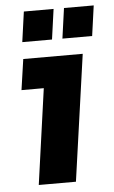

<svg xmlns="http://www.w3.org/2000/svg" viewBox="-51 -736 460 772"><g transform="rotate(-5 178.5 -350.0)"><path d="M220 -578 237 -700H357L340 -578ZM58 -578 75 -700H195L178 -578ZM74 0 128 -386H38L56 -510H296L224 0Z"/></g></svg>

Font: Finlandica
Style: Italic
Weight: 400
Italic angle: -8°
Designer: Niklas Ekholm, Juho Hiilivirta, Jaakko Suomalainen
Foundry: Helsinki Type Studio
Version: Version 1.064